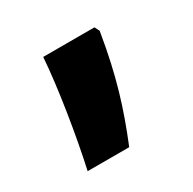

<svg xmlns="http://www.w3.org/2000/svg" viewBox="-75 -217 414 412"><g transform="rotate(-30 132.5 -11.0)"><path d="M35 119H138C169 43 191 -25 208 -129L202 -141H75C70 -69 52 43 35 119Z"/></g></svg>

Font: Noto Sans Gurmukhi ExtraCondensed
Style: Bold
Weight: 700
Width: 2
Designer: Jelle Bosma - Monotype Design Team
Foundry: Monotype Imaging Inc.
Version: Version 2.004